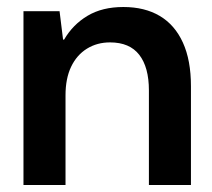

<svg xmlns="http://www.w3.org/2000/svg" viewBox="-20 -528 605 548"><path d="M47 0V-496H150L160 -415H163Q188 -458 230 -483Q272 -508 332 -508Q393 -508 436 -482.5Q479 -457 502 -406.5Q525 -356 525 -282V0H405V-270Q405 -336 377.5 -371.5Q350 -407 294 -407Q257 -407 228 -389Q199 -371 183 -337.5Q167 -304 167 -256V0Z"/></svg>

Font: DM Sans 36pt SemiBold
Style: Regular
Weight: 600
Designer: Colophon Foundry, Jonny Pinhorn
Foundry: Colophon Foundry
Version: Version 4.004;gftools[0.9.30]